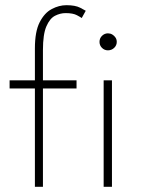

<svg xmlns="http://www.w3.org/2000/svg" viewBox="-20 -720 548 740"><path d="M17 -410.5H114.5V-533.5Q114.5 -598.5 133 -634.5Q151.5 -670.5 179.5 -685.2Q207.5 -700 236 -700Q270 -700 289 -690.2Q308 -680.5 310.5 -678.5L295 -650.5Q292 -653 276.8 -661.2Q261.5 -669.5 233 -669.5Q212 -669.5 192 -659.2Q172 -649 158.8 -618.5Q145.5 -588 145.5 -527V-410.5H275V-379H145.5V0H114.5V-379H17ZM379.5 0V-410.5H411.5V0ZM396 -526Q382.5 -526 373 -535.5Q363.5 -545 363.5 -558.5Q363.5 -572.5 373.2 -582Q383 -591.5 396 -591.5Q405 -591.5 412.8 -587Q420.5 -582.5 425.2 -575.2Q430 -568 430 -558.5Q430 -545 420 -535.5Q410 -526 396 -526Z"/></svg>

Font: League Spartan Extralight
Style: Regular
Weight: 200
Foundry: The League of Moveable Type
Version: Version 2.300; ttfautohint (v1.8.3)